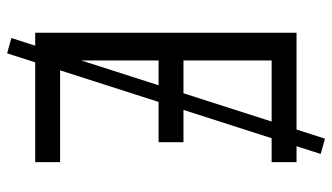

<svg xmlns="http://www.w3.org/2000/svg" viewBox="-217 -638 934 540"><g transform="rotate(90 250.0 -368.0)"><path d="M72 0V-735H436V-665H150V-417H380V-347H150V-70H436V0ZM130 79 87 67 370 -815 413 -803Z"/></g></svg>

Font: Iosevka MaddieWtf
Style: Regular
Weight: 400
Monospace: yes
Designer: Belleve Invis
Foundry: Belleve Invis
Version: Version 31.3.0; ttfautohint (v1.8.3)